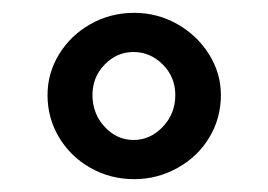

<svg xmlns="http://www.w3.org/2000/svg" viewBox="-20 -731 417 299"><path d="M54 -583Q54 -617 72 -646.5Q90 -676 121 -693.5Q152 -711 189 -711Q225 -711 256 -693.5Q287 -676 305.5 -646.5Q324 -617 324 -583Q324 -547 306 -517Q288 -487 256.5 -469.5Q225 -452 189 -452Q152 -452 121 -469.5Q90 -487 72 -517Q54 -547 54 -583ZM253 -583Q253 -611 233.5 -630.5Q214 -650 188 -650Q162 -650 143 -630.5Q124 -611 124 -583Q124 -554 143 -533.5Q162 -513 188 -513Q214 -513 233.5 -533.5Q253 -554 253 -583Z"/></svg>

Font: Arima Madurai Black
Style: Regular
Weight: 900
Designer: Joana Correia and Natanael Gama
Foundry: NDISCOVER
Version: Version 1.019